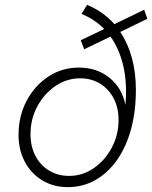

<svg xmlns="http://www.w3.org/2000/svg" viewBox="-20 -757 624 787"><path d="M258 10Q199 10 153.5 -17.5Q108 -45 82 -93.5Q56 -142 56 -204Q56 -281 89 -343.5Q122 -406 178 -443Q234 -480 303 -480Q378 -480 429.5 -437.5Q481 -395 494 -327Q502 -413 486 -484Q470 -555 433 -607L325 -555L311 -592L407 -638Q388 -658 364.5 -673.5Q341 -689 314 -700L337 -737Q371 -723 399 -703Q427 -683 449 -658L571 -717L584 -680L473 -626Q537 -530 537 -388Q537 -300 517 -227Q497 -154 459.5 -101Q422 -48 371 -19Q320 10 258 10ZM263 -36Q318 -36 364 -67.5Q410 -99 438 -151.5Q466 -204 466 -265Q466 -315 446 -353.5Q426 -392 390.5 -414Q355 -436 308 -436Q254 -436 207.5 -404.5Q161 -373 133 -321Q105 -269 105 -207Q105 -157 125 -118.5Q145 -80 181 -58Q217 -36 263 -36Z"/></svg>

Font: Red Hat Text
Style: Italic
Weight: 300
Italic angle: -12°
Designer: Pentagram, MCKL
Foundry: Pentagram, MCKL
Version: Version 1.023